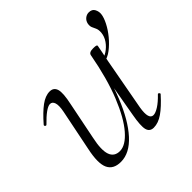

<svg xmlns="http://www.w3.org/2000/svg" viewBox="-140 -639 781 781"><g transform="rotate(-45 250.5 -248.5)"><path d="M371 -322 364 -332Q384 -335 402.5 -347Q421 -359 433.5 -377Q446 -395 448 -416Q449 -432 444.5 -441.5Q440 -451 436.5 -459Q433 -467 435 -480Q438 -494 448 -502Q458 -510 470 -510Q489 -510 496 -496Q503 -482 501 -468Q499 -451 487 -427.5Q475 -404 456.5 -381.5Q438 -359 416 -342Q394 -325 371 -322ZM133 13Q90 13 75.5 -18Q61 -49 76 -119L112 -297Q118 -328 113 -343Q108 -358 95 -358Q84 -358 66 -345Q48 -332 26 -309Q22 -305 18 -309Q14 -313 18 -317Q51 -355 78 -375Q105 -395 130 -395Q153 -395 159.5 -373.5Q166 -352 154 -297L122 -138Q109 -78 119 -49.5Q129 -21 161 -21Q194 -21 230.5 -63Q267 -105 299.5 -185.5Q332 -266 353 -380L364 -379Q344 -263 308.5 -174.5Q273 -86 228 -36.5Q183 13 133 13ZM326 9Q303 9 297.5 -12.5Q292 -34 302 -89L353 -380Q355 -394 379 -394Q392 -394 396 -392.5Q400 -391 400 -388Q400 -385 395 -361.5Q390 -338 385 -312L344 -89Q334 -28 361 -28Q373 -28 392 -40Q411 -52 433 -75Q436 -79 440.5 -74.5Q445 -70 441 -67Q407 -29 379.5 -10Q352 9 326 9Z"/></g></svg>

Font: Cormorant Garamond Light
Style: Italic
Weight: 300
Italic angle: -10°
Designer: Christian Thalmann (Catharsis Fonts)
Foundry: Catharsis Fonts
Version: Version 4.001